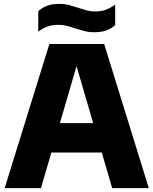

<svg xmlns="http://www.w3.org/2000/svg" viewBox="-20 -966 788 986"><path d="M4 0 233.5 -740H515L744 0H556L364 -657.5H382L190.5 0ZM180.5 -182.5 221 -333.5H526.5L566.5 -182.5ZM463.5 -800.5Q435.5 -800.5 411.8 -807Q388 -813.5 365 -820.5Q345 -827.5 324.5 -833Q304 -838.5 281.5 -838.5Q249 -838.5 225 -830Q201 -821.5 176.5 -803.5V-908.5Q198 -928 223.5 -937Q249 -946 284.5 -946Q313 -946 336.8 -939.5Q360.5 -933 383 -925.5Q403.5 -919 424 -913Q444.5 -907 466.5 -907Q499 -907 523 -915.8Q547 -924.5 571.5 -942.5V-837Q550.5 -818 524.8 -809.2Q499 -800.5 463.5 -800.5Z"/></svg>

Font: Encode Sans Condensed Thin ExtraBold
Style: Regular
Weight: 800
Version: Version 3.002